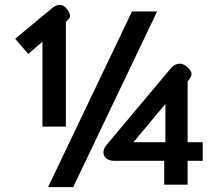

<svg xmlns="http://www.w3.org/2000/svg" viewBox="-20 -757 893 787"><path d="M154 -586 96 -536 42 -598 187 -718Q207 -737 225 -737Q242 -737 255 -719Q267 -703 267 -692Q267 -684 259 -676L250 -667V-238H154ZM521 -710H624L280 10H177ZM653 -98H446Q427 -98 415.5 -108Q404 -118 404 -133Q404 -147 416 -162L681 -478Q697 -496 716 -496Q729 -496 742 -487Q765 -469 765 -454Q765 -445 757 -434L749 -423V-174H811V-98H749V0H653ZM658 -174V-331L527 -174Z"/></svg>

Font: Niramit Medium
Style: Regular
Weight: 500
Designer: Katatrad Aksorn Co.,Ltd.
Foundry: Cadson Demak Co.,Ltd.
Version: Version 1.000; ttfautohint (v1.6)